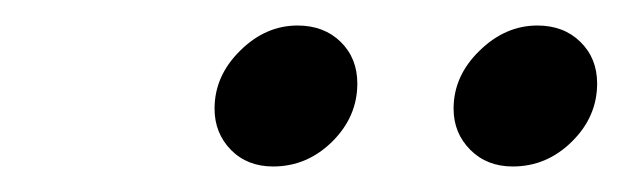

<svg xmlns="http://www.w3.org/2000/svg" viewBox="-20 -659 483 149"><path d="M377.9 -529.8Q357.9 -529.8 345 -542.7Q332 -555.7 332 -574.7Q332 -600.1 352.1 -619.6Q372.1 -639.2 397 -639.2Q417.5 -639.2 430.4 -626.5Q443.4 -613.8 443.4 -594.2Q443.4 -568.4 423.8 -549.1Q404.3 -529.8 377.9 -529.8ZM191.9 -529.8Q171.9 -529.8 159.2 -542.7Q146.5 -555.7 146.5 -574.7Q146.5 -600.1 166.3 -619.6Q186 -639.2 210.9 -639.2Q231.4 -639.2 244.4 -626.5Q257.3 -613.8 257.3 -594.2Q257.3 -568.4 237.8 -549.1Q218.3 -529.8 191.9 -529.8Z"/></svg>

Font: Elstob 18pt
Style: Italic
Weight: 400
Italic angle: -20°
Designer: Peter S. Baker
Version: Version 1.015